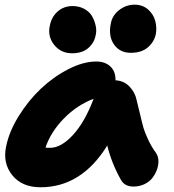

<svg xmlns="http://www.w3.org/2000/svg" viewBox="-20 -788 741 818"><path d="M537.1 -563Q490.7 -563 465.8 -598.4Q440.9 -633.8 452.1 -688Q458.5 -722.7 488 -745.4Q517.6 -768.1 553.2 -768.1Q587.4 -768.1 610.4 -748Q633.3 -728 641.1 -700Q648.9 -671.9 644 -643.1Q636.7 -608.9 609.6 -585.9Q582.5 -563 537.1 -563ZM287.1 -561Q239.7 -561 211.2 -596.4Q182.6 -631.8 191.9 -676.8Q199.2 -715.8 225.6 -739Q252 -762.2 289.1 -762.2Q316.9 -762.2 338.9 -750.2Q360.8 -738.3 371.6 -720Q382.3 -701.7 387.5 -679.2Q392.6 -656.7 387.2 -636.2Q380.9 -604.5 355.5 -582.8Q330.1 -561 287.1 -561ZM152.8 9.8Q73.7 9.8 32.5 -41.3Q-8.8 -92.3 5.9 -163.1Q18.6 -227.1 59.6 -293.2Q100.6 -359.4 154.3 -410.2Q208 -460.9 271.5 -493.4Q335 -525.9 390.1 -525.9Q427.7 -525.9 450.2 -504.9Q472.7 -483.9 472.2 -445.8Q507.3 -444.3 531.5 -419.4Q555.7 -394.5 562 -361.8Q566.9 -344.2 576.4 -303Q585.9 -261.7 591.3 -243.2Q596.7 -224.6 610.6 -194.3Q624.5 -164.1 644 -137.2Q653.3 -124.5 654.8 -106.2Q656.2 -87.9 649.7 -68.4Q643.1 -48.8 630.6 -31.7Q618.2 -14.6 596.4 -3.9Q574.7 6.8 548.8 6.8Q510.7 6.8 495.1 -22Q455.1 -93.3 437 -168Q327.1 9.8 152.8 9.8ZM193.8 -158.2Q240.2 -158.2 290.8 -212.9Q341.3 -267.6 378.9 -367.2Q308.1 -340.3 252.2 -283.2Q196.3 -226.1 173.8 -159.2Q179.7 -158.2 193.8 -158.2Z"/></svg>

Font: Shantell Sans Normal
Style: Italic
Weight: 800
Italic angle: -11.31°
Designer: Stephen Nixon, Anya Danilova, Shantell Martin
Foundry: Arrow Type
Version: Version 1.006;[559af2be0]